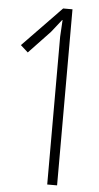

<svg xmlns="http://www.w3.org/2000/svg" viewBox="-56 -845 454 880"><g transform="rotate(5 170.5 -405.0)"><path d="M241.2 -810.1V0H195.8V-680.2L200.2 -756.8H198.2L151.9 -698.2L54.2 -595.2L20 -626L198.2 -810.1Z"/></g></svg>

Font: Sinkin Sans 200 X Light
Style: Regular
Weight: 200
Designer: Keith Bates
Foundry: K-Type
Version: Sinkin Sans (version 1.0)  by Keith Bates   •   © 2014   www